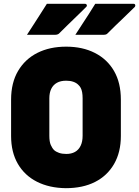

<svg xmlns="http://www.w3.org/2000/svg" viewBox="-20 -964 728 1004"><path d="M225 -944Q264 -944 296 -944Q328 -944 359 -944Q390 -944 425 -944Q431 -944 433.5 -938.5Q436 -933 431 -928Q412 -909 395.5 -893Q379 -877 363.5 -862Q348 -847 330 -829.5Q312 -812 288 -788Q284 -785 279 -783.5Q274 -782 267 -782Q240 -782 215 -782Q190 -782 166.5 -782Q143 -782 121 -782Q139 -810 156 -836Q173 -862 190 -889Q207 -916 225 -944ZM478 -944Q517 -944 549 -944Q581 -944 612 -944Q643 -944 679 -944Q685 -944 687 -938.5Q689 -933 685 -928Q665 -909 649 -893Q633 -877 617 -862Q601 -847 583 -829.5Q565 -812 541 -788Q538 -785 533 -783.5Q528 -782 520 -782Q493 -782 468 -782Q443 -782 420 -782Q397 -782 374 -782Q392 -810 409 -836Q426 -862 443.5 -889Q461 -916 478 -944ZM326 -720Q412 -720 476.5 -687Q541 -654 576.5 -592.5Q612 -531 612 -443V-253Q612 -168 576.5 -106.5Q541 -45 477 -12.5Q413 20 324 20Q238 19 173.5 -13.5Q109 -46 73.5 -107Q38 -168 38 -253V-443Q38 -531 74.5 -593Q111 -655 175.5 -687.5Q240 -720 326 -720ZM238 -254Q238 -223 245.5 -206Q253 -189 263 -179Q273 -170 289 -164.5Q305 -159 327 -159Q353 -159 372 -169.5Q391 -180 401.5 -201.5Q412 -223 412 -254V-450Q412 -468 409.5 -481.5Q407 -495 402 -504.5Q397 -514 389 -521Q379 -531 363 -536.5Q347 -542 326 -542Q297 -542 277.5 -531Q258 -520 248 -499.5Q238 -479 238 -450Z"/></svg>

Font: Recursive Black
Style: Regular
Weight: 900
Version: Version 1.085